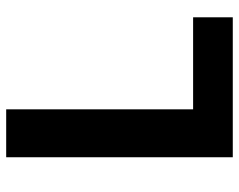

<svg xmlns="http://www.w3.org/2000/svg" viewBox="-94 -660 754 605"><g transform="rotate(-90 282.5 -357.0)"><path d="M90 0V-714H241V-125H531V0Z"/></g></svg>

Font: Noto Sans Vithkuqi
Style: Bold
Weight: 700
Version: Version 1.001; ttfautohint (v1.8.4.7-5d5b)